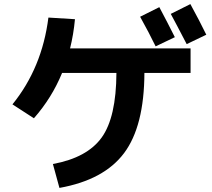

<svg xmlns="http://www.w3.org/2000/svg" viewBox="-20 -870 1040 940"><path d="M836 -688 742 -643Q710 -709 666 -788L760 -835Q801 -758 836 -688ZM990 -700 894 -654Q840 -758 816 -802L912 -850Q958 -766 990 -700ZM913 -513H687Q686 -252 587.5 -120.5Q489 11 271 50L239 -67Q407 -98 478 -197Q549 -296 550 -513H284Q234 -391 146 -291L41 -359Q186 -538 217 -784L347 -776Q340 -701 323 -633H913Z"/></svg>

Font: M PLUS 1p
Style: Bold
Weight: 700
Version: Version 1.062